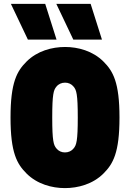

<svg xmlns="http://www.w3.org/2000/svg" viewBox="-20 -953 667 985"><path d="M313 12C380 12 456 -8 511 -63C560 -112 593 -169 593 -350C593 -531 560 -588 511 -637C456 -692 380 -712 314 -712C247 -712 171 -692 116 -637C67 -588 34 -531 34 -350C34 -169 67 -112 116 -63C171 -8 247 12 313 12ZM313 -171C296 -171 280 -178 269 -192C255 -209 248 -229 248 -350C248 -471 255 -491 269 -508C280 -522 296 -529 314 -529C331 -529 347 -522 358 -508C372 -491 379 -471 379 -350C379 -229 372 -209 358 -192C347 -178 331 -171 313 -171ZM270 -750 212 -933H36L123 -750ZM503 -750 445 -933H269L356 -750Z"/></svg>

Font: Finlandica Black
Style: Regular
Weight: 900
Designer: Niklas Ekholm, Juho Hiilivirta, Jaakko Suomalainen
Foundry: Helsinki Type Studio
Version: Version 2.000;Glyphs 3.2 (3202)